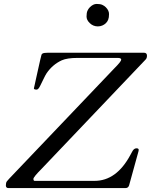

<svg xmlns="http://www.w3.org/2000/svg" viewBox="-20 -956 767 976"><path d="M22.9 0Q9.8 0 9.8 -13.7Q9.8 -27.3 14.9 -34.2Q20 -41 26.4 -47.4L562 -609.4Q596.2 -643.6 596.2 -652.6Q596.2 -661.6 578.1 -661.6H374.5Q321.3 -661.6 293.9 -649.4Q247.1 -627.9 216.8 -583.5Q210.9 -575.2 196.8 -545.4Q182.6 -515.6 179.2 -510.7Q172.4 -500.5 166 -500.5Q152.3 -500.5 152.3 -506.8Q152.8 -508.8 153.8 -513.4Q154.8 -518.1 157 -527.8Q159.2 -537.6 163.1 -555.7Q167 -573.7 173.1 -600.8Q179.2 -627.9 184.3 -650.9Q189.5 -673.8 190.9 -677.5Q192.4 -681.2 195.8 -683.6Q202.1 -688 224.1 -688H711.4Q727.1 -688 727.1 -672.9Q727.1 -660.2 720.2 -653.3L190.9 -97.2Q149.9 -56.2 149.9 -46.6Q149.9 -37.1 155.8 -36.6H460.4Q572.3 -36.6 643.1 -168.9Q646.5 -174.3 649.2 -180.2Q651.9 -186 655.3 -190.9Q663.1 -202.1 674.1 -202.1Q685.1 -202.1 685.1 -193.8Q685.1 -190.4 683.6 -185.5L636.2 -13.7Q631.8 0 618.2 0ZM436.5 -838.4Q419.9 -854 419.9 -872.1Q419.9 -890.1 424.3 -900.6Q428.7 -911.1 436.5 -918.9Q453.6 -936 471.4 -936Q489.3 -936 499.8 -931.4Q510.3 -926.8 518.1 -918.9Q534.2 -902.8 534.2 -884.5Q534.2 -866.2 530 -856Q525.9 -845.7 518.1 -838.1Q510.3 -830.6 499.8 -826.2Q489.3 -821.8 477.3 -821.8Q465.3 -821.8 454.8 -826.2Q444.3 -830.6 436.5 -838.4Z"/></svg>

Font: Cardo-Italic
Style: Italic
Weight: 400
Italic angle: -12°
Designer: David J. Perry
Foundry: David J. Perry
Version: Version 0.991